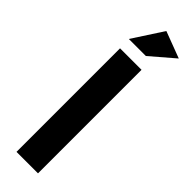

<svg xmlns="http://www.w3.org/2000/svg" viewBox="-323 -971 973 973"><g transform="rotate(45 163.0 -485.0)"><path d="M199 -807H77L183 -970L326 -916ZM79 0V-742H233V0Z"/></g></svg>

Font: Montserrat Semi Bold
Style: Regular
Weight: 600
Designer: Julieta Ulanovsky
Foundry: Julieta Ulanovsky
Version: Version 3.001 September 28, 2015